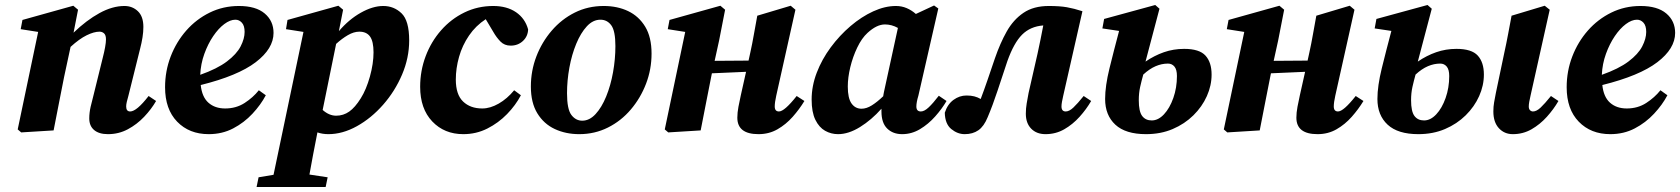

<svg xmlns="http://www.w3.org/2000/svg" viewBox="-20 -523 6738 770"><path d="M195 0 65 8 51 -4 133 -395 63 -406 70 -443 274 -500 293 -484 275 -392Q327 -442 379 -470.5Q431 -499 479 -499Q511 -499 533 -478Q555 -457 555 -415Q555 -395 551.5 -373Q548 -351 542 -328L495 -139Q491 -125 488.5 -114.5Q486 -104 486 -96Q486 -76 502 -76Q528 -76 576 -138L606 -118Q587 -85 558 -54.5Q529 -24 492.5 -4.5Q456 15 413 15Q377 15 357.5 -1.5Q338 -18 338 -48Q338 -71 343.5 -95Q349 -119 355 -141L392 -291Q398 -314 401.5 -333.5Q405 -353 405 -365Q405 -382 397.5 -389Q390 -396 379 -396Q357 -396 327.5 -381.5Q298 -367 263 -335L237 -214Q226 -161 216 -107.5Q206 -54 195 0Z M924 -444Q903 -444 879.5 -426.5Q856 -409 835 -378Q814 -347 799.5 -307Q785 -267 783 -223Q851 -247 890 -276.5Q929 -306 945 -337Q961 -368 961 -395Q961 -420 950 -432Q939 -444 924 -444ZM817 15Q739 15 690.5 -35Q642 -85 642 -173Q642 -238 664.5 -296.5Q687 -355 727 -400.5Q767 -446 821 -472.5Q875 -499 938 -499Q1006 -499 1041.5 -469Q1077 -439 1077 -391Q1077 -328 1005.5 -273.5Q934 -219 785 -182Q790 -134 816 -111Q842 -88 883 -88Q927 -88 961 -110Q995 -132 1018 -161L1046 -141Q1026 -103 992.5 -67Q959 -31 915 -8Q871 15 817 15Z M1009 227 1017 188 1077 178 1197 -395 1127 -406 1133 -443 1337 -500 1356 -484 1339 -398Q1379 -445 1427 -472Q1475 -499 1517 -499Q1560 -499 1590.5 -469.5Q1621 -440 1621 -361Q1621 -291 1592.5 -224Q1564 -157 1516.5 -103Q1469 -49 1411.5 -17Q1354 15 1297 15Q1273 15 1253 8Q1243 57 1235.5 98Q1228 139 1221 177L1294 188L1286 227ZM1421 -396Q1399 -396 1375 -382Q1351 -368 1328 -347L1274 -82Q1300 -59 1328 -59Q1357 -59 1380.5 -75.5Q1404 -92 1427 -129Q1449 -164 1463.5 -216Q1478 -268 1478 -313Q1478 -357 1464 -376.5Q1450 -396 1421 -396Z M1838 15Q1762 15 1713.5 -36Q1665 -87 1665 -175Q1665 -239 1687 -297.5Q1709 -356 1749 -401.5Q1789 -447 1842.5 -473Q1896 -499 1958 -499Q2013 -499 2049.5 -474Q2086 -449 2098 -405Q2097 -377 2077 -358.5Q2057 -340 2028 -340Q2003 -340 1987 -356.5Q1971 -373 1959 -394L1928 -446Q1888 -420 1861 -380.5Q1834 -341 1821 -295Q1808 -249 1808 -204Q1808 -144 1837 -116Q1866 -88 1914 -88Q1946 -88 1980 -107.5Q2014 -127 2042 -161L2069 -141Q2048 -101 2013.5 -65.5Q1979 -30 1934.5 -7.5Q1890 15 1838 15Z M2303 15Q2249 15 2205 -5.5Q2161 -26 2135 -68.5Q2109 -111 2109 -176Q2109 -239 2131 -296.5Q2153 -354 2192.5 -400Q2232 -446 2285 -472.5Q2338 -499 2401 -499Q2456 -499 2499 -478.5Q2542 -458 2567.5 -416Q2593 -374 2593 -308Q2593 -245 2571 -187.5Q2549 -130 2510 -84Q2471 -38 2418 -11.5Q2365 15 2303 15ZM2315 -39Q2344 -39 2368.5 -65.5Q2393 -92 2411 -136Q2429 -180 2438.5 -233Q2448 -286 2448 -338Q2448 -399 2431.5 -421.5Q2415 -444 2388 -444Q2358 -444 2333.5 -417.5Q2309 -391 2291 -347.5Q2273 -304 2263.5 -252Q2254 -200 2254 -149Q2254 -85 2271.5 -62Q2289 -39 2315 -39Z M3022 15Q2937 15 2937 -51Q2937 -71 2941.5 -95Q2946 -119 2951 -141L2972 -235L2835 -229L2832 -214Q2821 -161 2811 -107.5Q2801 -54 2790 0L2660 8L2646 -4L2728 -395L2658 -406L2665 -443L2869 -500L2888 -484L2864 -361L2846 -279L2982 -280L2989 -312Q2997 -348 3003.5 -385.5Q3010 -423 3017 -460L3151 -500L3170 -484L3093 -139Q3087 -112 3087 -96Q3087 -76 3104 -76Q3126 -76 3175 -138L3206 -118Q3186 -85 3159 -54.5Q3132 -24 3098 -4.5Q3064 15 3022 15Z M3380 -176Q3380 -129 3395 -108Q3410 -87 3435 -87Q3455 -87 3476.5 -100.5Q3498 -114 3522 -137Q3523 -142 3523.5 -146Q3524 -150 3525 -154L3581 -411Q3556 -425 3529 -425Q3496 -425 3459 -391Q3436 -370 3418 -332.5Q3400 -295 3390 -253.5Q3380 -212 3380 -176ZM3598 15Q3561 15 3538 -7.5Q3515 -30 3515 -76Q3515 -79 3515 -82Q3515 -85 3515 -87Q3475 -42 3429 -13.5Q3383 15 3341 15Q3313 15 3289 1.5Q3265 -12 3250 -42.5Q3235 -73 3235 -124Q3235 -178 3255.5 -231.5Q3276 -285 3311.5 -333Q3347 -381 3391 -418.5Q3435 -456 3482 -477.5Q3529 -499 3573 -499Q3596 -499 3616 -490.5Q3636 -482 3653 -467L3726 -501L3743 -489L3663 -139Q3659 -126 3657 -115Q3655 -104 3655 -96Q3655 -76 3673 -76Q3687 -76 3704.5 -92.5Q3722 -109 3745 -139L3776 -118Q3758 -87 3730.5 -56Q3703 -25 3669.5 -5Q3636 15 3598 15Z M3849 15Q3820 15 3795 -5.5Q3770 -26 3769 -71Q3780 -105 3804 -122.5Q3828 -140 3856 -140Q3874 -140 3887.5 -136.5Q3901 -133 3913 -126Q3927 -163 3940.5 -202.5Q3954 -242 3970 -289Q3991 -350 4017.5 -397Q4044 -444 4084.5 -471.5Q4125 -499 4186 -499Q4230 -499 4258.5 -494Q4287 -489 4321 -478L4244 -139Q4241 -126 4239 -115Q4237 -104 4237 -96Q4237 -76 4254 -76Q4268 -76 4284.5 -91.5Q4301 -107 4326 -138L4356 -118Q4337 -85 4309.5 -54.5Q4282 -24 4248 -4.5Q4214 15 4173 15Q4137 15 4115.5 -7Q4094 -29 4094 -67Q4094 -88 4097.5 -108.5Q4101 -129 4105 -150L4141 -308Q4147 -337 4153 -365Q4159 -393 4164 -421Q4112 -417 4079 -384Q4046 -351 4020 -278Q4000 -218 3980.5 -159Q3961 -100 3941 -53Q3926 -16 3903.5 -0.5Q3881 15 3849 15Z M4547 -121Q4547 -76 4560.5 -58Q4574 -40 4599 -40Q4625 -40 4648 -64.5Q4671 -89 4685.5 -130Q4700 -171 4700 -218Q4700 -244 4690 -256Q4680 -268 4664 -268Q4639 -268 4614.5 -257.5Q4590 -247 4565 -224Q4558 -199 4552.5 -174.5Q4547 -150 4547 -121ZM4576 15Q4494 15 4453 -23Q4412 -61 4412 -126Q4412 -178 4429.5 -249Q4447 -320 4468 -399L4401 -409L4408 -447L4613 -503L4630 -488L4574 -276Q4609 -300 4647.5 -313.5Q4686 -327 4729 -327Q4790 -327 4814.5 -300Q4839 -273 4839 -224Q4839 -180 4820 -137.5Q4801 -95 4766 -60.5Q4731 -26 4683 -5.5Q4635 15 4576 15Z M5264 15Q5179 15 5179 -51Q5179 -71 5183.5 -95Q5188 -119 5193 -141L5214 -235L5077 -229L5074 -214Q5063 -161 5053 -107.5Q5043 -54 5032 0L4902 8L4888 -4L4970 -395L4900 -406L4907 -443L5111 -500L5130 -484L5106 -361L5088 -279L5224 -280L5231 -312Q5239 -348 5245.5 -385.5Q5252 -423 5259 -460L5393 -500L5412 -484L5335 -139Q5329 -112 5329 -96Q5329 -76 5346 -76Q5368 -76 5417 -138L5448 -118Q5428 -85 5401 -54.5Q5374 -24 5340 -4.5Q5306 15 5264 15Z M6047 15Q6013 15 5991 -9Q5969 -33 5969 -76Q5969 -96 5972 -112.5Q5975 -129 5979 -150L6013 -312Q6021 -348 6028 -385.5Q6035 -423 6042 -460L6175 -500L6195 -484L6118 -139Q6115 -126 6113 -115Q6111 -104 6111 -96Q6111 -86 6116 -81Q6121 -76 6128 -76Q6142 -76 6158.5 -91.5Q6175 -107 6200 -138L6230 -118Q6211 -85 6183.5 -54.5Q6156 -24 6122 -4.5Q6088 15 6047 15ZM5639 -121Q5639 -76 5652.5 -58Q5666 -40 5691 -40Q5717 -40 5740 -64.5Q5763 -89 5777.5 -130Q5792 -171 5792 -218Q5792 -244 5782 -256Q5772 -268 5756 -268Q5731 -268 5706.5 -257.5Q5682 -247 5657 -224Q5650 -199 5644.5 -174.5Q5639 -150 5639 -121ZM5668 15Q5586 15 5545 -23Q5504 -61 5504 -126Q5504 -178 5521.5 -249Q5539 -320 5560 -399L5493 -409L5500 -447L5705 -503L5722 -488L5666 -276Q5701 -300 5739.5 -313.5Q5778 -327 5821 -327Q5882 -327 5906.5 -300Q5931 -273 5931 -224Q5931 -180 5912 -137.5Q5893 -95 5858 -60.5Q5823 -26 5775 -5.5Q5727 15 5668 15Z M6545 -444Q6524 -444 6500.5 -426.5Q6477 -409 6456 -378Q6435 -347 6420.5 -307Q6406 -267 6404 -223Q6472 -247 6511 -276.5Q6550 -306 6566 -337Q6582 -368 6582 -395Q6582 -420 6571 -432Q6560 -444 6545 -444ZM6438 15Q6360 15 6311.5 -35Q6263 -85 6263 -173Q6263 -238 6285.5 -296.5Q6308 -355 6348 -400.5Q6388 -446 6442 -472.5Q6496 -499 6559 -499Q6627 -499 6662.5 -469Q6698 -439 6698 -391Q6698 -328 6626.5 -273.5Q6555 -219 6406 -182Q6411 -134 6437 -111Q6463 -88 6504 -88Q6548 -88 6582 -110Q6616 -132 6639 -161L6667 -141Q6647 -103 6613.5 -67Q6580 -31 6536 -8Q6492 15 6438 15Z"/></svg>

Font: Source Serif Pro
Style: Bold Italic
Weight: 700
Italic angle: -12°
Designer: Frank Grießhammer
Foundry: Adobe Systems Incorporated
Version: Version 3.001;hotconv 1.0.111;makeotfexe 2.5.65597